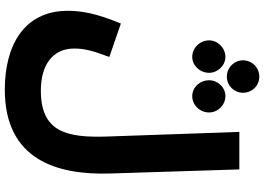

<svg xmlns="http://www.w3.org/2000/svg" viewBox="-170 -698 1099 799"><g transform="rotate(90 379.5 -298.5)"><path d="M299 -693C337 -693 366 -724 366 -760C366 -798 337 -828 299 -828C261 -828 231 -798 231 -760C231 -724 261 -693 299 -693ZM25 -31C25 153 172 231 353 231C646 231 709 12 702 -207L685 -745H529L548 -199C554 -28 531 81 357 81C249 81 182 31 182 -58C182 -100 191 -134 217 -204L78 -252C33 -145 25 -81 25 -31ZM217 -549C253 -549 283 -581 283 -619C283 -655 253 -687 217 -687C179 -687 148 -655 148 -619C148 -581 179 -549 217 -549ZM380 -549C418 -549 448 -581 448 -619C448 -655 418 -687 380 -687C343 -687 314 -655 314 -619C314 -581 343 -549 380 -549Z"/></g></svg>

Font: Noto Sans Arabic UI Extra
Style: Regular
Weight: 800
Designer: Nadine Chahine - Monotype Design Team
Foundry: Monotype Imaging Inc.
Version: Version 1.900